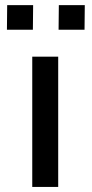

<svg xmlns="http://www.w3.org/2000/svg" viewBox="-20 -742 364 762"><path d="M108 0V-517H211V0ZM212.5 -624 213.5 -721.5H316.5L315.5 -624ZM7.5 -624 8.5 -721.5H111.5L110.5 -624Z"/></svg>

Font: Public Sans Thin Medium
Style: Regular
Weight: 500
Version: Version 2.001